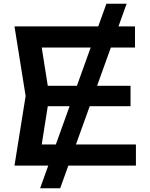

<svg xmlns="http://www.w3.org/2000/svg" viewBox="-20 -892 806 1034"><path d="M662 -872 304 122H196L553 -872ZM683 -320H159V-430H683ZM193 -40 130 -114H712V0H58L118 -375L58 -750H707V-636H130L193 -710L246 -375Z"/></svg>

Font: Unbounded Variable
Style: Regular
Weight: 400
Designer: Luke Prowse, Jean-Baptiste Morizot, Fátima Lázaro, Florian Runge
Foundry: NaN
Version: Version 1.600;FEAKit 1.0